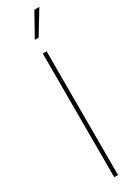

<svg xmlns="http://www.w3.org/2000/svg" viewBox="-248 -960 713 978"><g transform="rotate(-30 108.0 -471.0)"><path d="M119.1 -727.5H96.7V0H119.1ZM96.2 -808.1H118.7L200.2 -941.9H170.9Z"/></g></svg>

Font: Raveo Thin
Style: Regular
Weight: 100
Designer: Jakub Foglar, Rasmus Andersson (Inter)
Foundry: Jakubfoglar.com
Version: Version 1.100;Glyphs 3.2.3 (3260)